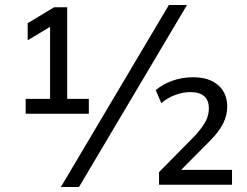

<svg xmlns="http://www.w3.org/2000/svg" viewBox="-20 -734 980 763"><path d="M82 -282V-341H179V-646H210L90 -574V-642L195 -705H247V-341H333V-282ZM294 9H222L651 -714H723ZM612 0V-50L756 -196Q784 -227 797 -251.5Q810 -276 810 -303Q810 -368 736 -368Q707 -368 676 -356.5Q645 -345 621 -324L599 -376Q626 -399 664.5 -413Q703 -427 748 -427Q811 -427 847 -395.5Q883 -364 883 -310Q883 -276 866.5 -243Q850 -210 814 -174L690 -49V-59H902V0Z"/></svg>

Font: Mulish ExtraLight
Style: Regular
Weight: 400
Version: Version 3.603